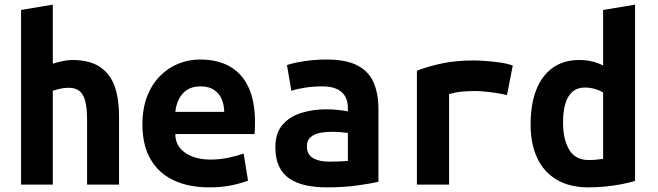

<svg xmlns="http://www.w3.org/2000/svg" viewBox="-20 -797 2840 829"><path d="M71 0V-754L208 -777V-522Q225 -528 249 -533Q273 -538 290 -538Q368 -538 412.5 -507.5Q457 -477 475.5 -423Q494 -369 494 -297V0H356V-279Q356 -328 348.5 -358.5Q341 -389 324 -403.5Q307 -418 276 -418Q257 -418 238 -413.5Q219 -409 208 -405V0Z M884 12Q795 12 730 -18.5Q665 -49 630 -109.5Q595 -170 595 -259Q595 -329 615.5 -381.5Q636 -434 671.5 -469.5Q707 -505 751.5 -522.5Q796 -540 843 -540Q921 -540 974 -509Q1027 -478 1054 -418Q1081 -358 1081 -270Q1081 -257 1080.5 -242.5Q1080 -228 1079 -218H737Q737 -167 779.5 -137.5Q822 -108 889 -108Q930 -108 968.5 -116.5Q1007 -125 1032 -134L1051 -17Q1016 -4 975 4Q934 12 884 12ZM737 -314H948Q948 -342 938 -367Q928 -392 905.5 -408Q883 -424 846 -424Q810 -424 787 -408.5Q764 -393 752 -368Q740 -343 737 -314Z M1391 12Q1341 12 1300 3Q1259 -6 1229.5 -26Q1200 -46 1184.5 -79.5Q1169 -113 1169 -161Q1169 -223 1200 -258.5Q1231 -294 1281 -309.5Q1331 -325 1387 -325Q1415 -325 1439 -322.5Q1463 -320 1482 -316V-333Q1482 -359 1471 -379.5Q1460 -400 1436 -412Q1412 -424 1372 -424Q1333 -424 1297 -418.5Q1261 -413 1238 -405L1219 -516Q1244 -525 1291.5 -532.5Q1339 -540 1389 -540Q1475 -540 1524 -514Q1573 -488 1593.5 -440Q1614 -392 1614 -326V-12Q1584 -5 1524.5 3.5Q1465 12 1391 12ZM1401 -99Q1423 -99 1444.5 -100Q1466 -101 1482 -102V-223Q1469 -225 1450 -226.5Q1431 -228 1415 -228Q1386 -228 1361 -223Q1336 -218 1320.5 -204.5Q1305 -191 1305 -165Q1305 -130 1331.5 -114.5Q1358 -99 1401 -99Z M1780 0V-492Q1834 -512 1892 -524Q1950 -536 2027 -536Q2043 -536 2073 -534Q2103 -532 2136 -527.5Q2169 -523 2194 -514L2169 -386Q2152 -391 2126 -395Q2100 -399 2075 -401.5Q2050 -404 2033 -404Q2004 -404 1976 -401.5Q1948 -399 1919 -391V0Z M2521 12Q2440 12 2384 -21Q2328 -54 2299.5 -115Q2271 -176 2271 -260Q2271 -346 2295 -408Q2319 -470 2366 -504Q2413 -538 2482 -538Q2510 -538 2537 -531.5Q2564 -525 2584 -514V-754L2722 -777V-16Q2697 -8 2663 -1.5Q2629 5 2592.5 8.5Q2556 12 2521 12ZM2522 -106Q2539 -106 2554 -107.5Q2569 -109 2584 -111V-398Q2569 -407 2548.5 -413Q2528 -419 2505 -419Q2473 -419 2452 -401Q2431 -383 2421 -349.5Q2411 -316 2411 -267Q2411 -196 2437.5 -151Q2464 -106 2522 -106Z"/></svg>

Font: Ubuntu Sans Mono
Style: Regular
Weight: 400
Monospace: yes
Designer: Dalton Maag Ltd
Foundry: Dalton Maag Ltd
Version: Version 1.006